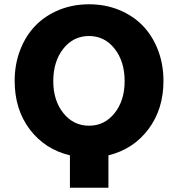

<svg xmlns="http://www.w3.org/2000/svg" viewBox="-20 -731 836 901"><path d="M308.1 149.9V-2Q190.4 -30.3 119.6 -124Q48.8 -217.8 48.8 -351.1Q48.8 -429.7 74.7 -496.6Q100.6 -563.5 146.2 -610.6Q191.9 -657.7 256.8 -684.3Q321.8 -710.9 397.9 -710.9Q474.1 -710.9 539.1 -684.3Q604 -657.7 649.7 -610.6Q695.3 -563.5 721.2 -496.6Q747.1 -429.7 747.1 -351.1Q747.1 -218.8 676.5 -124.8Q606 -30.8 488.8 -2V149.9ZM397.9 -141.1Q470.7 -141.1 517.8 -200.2Q564.9 -259.3 564.9 -350.1Q564.9 -442.9 517.8 -502.4Q470.7 -562 397.9 -562Q324.2 -562 277.1 -502.4Q230 -442.9 230 -350.1Q230 -259.3 277.3 -200.2Q324.7 -141.1 397.9 -141.1Z"/></svg>

Font: LT Superior Black
Style: Regular
Weight: 900
Designer: Daniel Lyons
Foundry: LyonsType
Version: Version 2.005